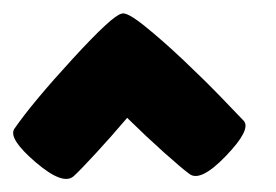

<svg xmlns="http://www.w3.org/2000/svg" viewBox="-20 -776 416 289"><path d="M347.2 -593.8Q357.9 -580.6 319.8 -541Q281.7 -501.5 265.1 -514.2Q254.9 -521.5 227.3 -546.1Q199.7 -570.8 171.4 -598.6Q146.5 -569.3 123 -543.9Q99.6 -518.6 90.8 -510.7Q74.7 -496.6 33.4 -532Q-7.8 -567.4 1.5 -582Q29.3 -622.1 89.6 -687.7Q149.9 -753.4 163.1 -755.4Q170.4 -758.8 197.8 -736.8Q225.1 -714.8 256.1 -685.5Q287.1 -656.2 313.7 -628.7Q340.3 -601.1 347.2 -593.8Z"/></svg>

Font: ARCO
Style: Regular
Weight: 700
Designer: Rafael Olivo Díaz, Denis Ignatov
Foundry: Rafael Olivo Díaz
Version: Version 1.10 March 1, 2019